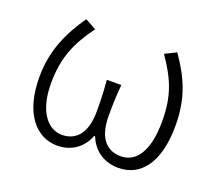

<svg xmlns="http://www.w3.org/2000/svg" viewBox="-99 -685 950 835"><g transform="rotate(20 376.5 -267.0)"><path d="M236 13C295 13 349 -17 374 -82H378C404 -17 458 13 519 13C619 13 691 -68 691 -244C691 -375 651 -458 589 -547L537 -521C600 -429 630 -361 630 -242C630 -101 581 -38 512 -38C457 -38 403 -71 403 -186C403 -228 404 -275 409 -330H342C347 -275 348 -228 348 -186C348 -72 294 -38 240 -38C173 -38 119 -105 119 -233C119 -355 155 -431 219 -519L168 -547C108 -461 62 -366 62 -242C62 -70 141 13 236 13Z"/></g></svg>

Font: Noto Sans TC Light
Style: Regular
Weight: 300
Designer: Ryoko NISHIZUKA 西塚涼子 (kana, bopomofo & ideographs); Paul D. Hunt (Latin, Greek & Cyrillic); Sandoll Communications 산돌커뮤니
Foundry: Adobe
Version: Version 2.004;hotconv 1.0.118;makeotfexe 2.5.65603